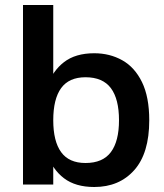

<svg xmlns="http://www.w3.org/2000/svg" viewBox="-20 -738 656 768"><path d="M193 -718V0H72V-718ZM357 10Q282 10 236 -25Q190 -60 169.5 -120.5Q149 -181 149 -257Q149 -333 169.5 -393.5Q190 -454 236 -489.5Q282 -525 357 -525Q419 -525 469 -497Q519 -469 548 -409.5Q577 -350 577 -257Q577 -125 517 -57.5Q457 10 357 10ZM322 -86Q391 -86 423.5 -129.5Q456 -173 456 -257Q456 -342 423.5 -385.5Q391 -429 322 -429Q256 -429 224.5 -385.5Q193 -342 193 -257Q193 -173 224.5 -129.5Q256 -86 322 -86Z"/></svg>

Font: Asta Sans
Style: Bold
Weight: 700
Designer: 42dot
Version: Version 1.000